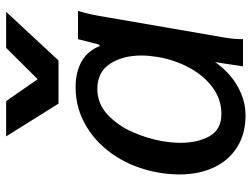

<svg xmlns="http://www.w3.org/2000/svg" viewBox="-119 -711 838 640"><g transform="rotate(-90 300.0 -391.0)"><path d="M38.5 -212Q38.5 -245 44.5 -280Q58 -359.5 98.2 -422.8Q138.5 -486 198.5 -522Q258.5 -558 328.5 -558Q380 -558 415.5 -537.8Q451 -517.5 466.5 -477L471.5 -480L489.5 -550H583.5Q576 -525 571.5 -503.2Q567 -481.5 562.5 -453.5L496 -68.5Q495.5 -65 493.5 -52.5Q491.5 -40 490.5 -27.5Q489.5 -15 489.5 0H399Q400.5 -11.5 403.5 -30.8Q406.5 -50 408 -61L413 -93Q396.5 -68.5 370.5 -45.2Q344.5 -22 309.5 -6.8Q274.5 8.5 235.5 8.5Q174.5 8.5 130 -19.2Q85.5 -47 62 -96.8Q38.5 -146.5 38.5 -212ZM430 -283.5Q435 -314.5 435 -337.5Q435 -402 407 -443.8Q379 -485.5 324 -485.5Q274 -485.5 237.2 -450.8Q200.5 -416 179 -366.2Q157.5 -316.5 149.5 -269Q144 -236 144 -208.5Q144 -150.5 166.2 -111.2Q188.5 -72 240.5 -72Q289 -72 328.8 -101.5Q368.5 -131 394.5 -179.5Q420.5 -228 430 -283.5ZM165.5 -789.5H283L356 -684.5L460.5 -789.5H580.5L418.5 -615H274.5Z"/></g></svg>

Font: JuliaMono MediumItalic
Style: Regular
Weight: 500
Italic angle: -9°
Monospace: yes
Designer: cormullion
Foundry: corm
Version: Version 0.049; ttfautohint (v1.8.4)